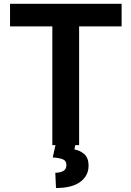

<svg xmlns="http://www.w3.org/2000/svg" viewBox="-20 -747 676 988"><path d="M605.8 -727.3V-611.2H387.1V0H249.3V-611.2H31.6V-727.3ZM267 -7.1H368.6L362.9 22Q389.9 26.3 412.8 45.3Q435.7 64.3 435.7 105.8Q435.7 157.3 393.1 188.9Q350.5 220.5 268.1 220.5L264.6 142Q289.4 142 305.6 133Q321.7 123.9 321.7 102.3Q321.7 81.3 305 73.5Q288.4 65.7 251.4 63.2Z"/></svg>

Font: Interface
Style: Bold
Weight: 700
Designer: Rasmus Andersson
Foundry: rsms
Version: Version 1.8